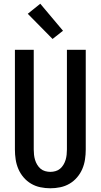

<svg xmlns="http://www.w3.org/2000/svg" viewBox="-20 -1002 540 1030"><path d="M250 8Q223 8 196.5 2.5Q170 -3 147 -16.5Q124 -30 106.5 -50.5Q89 -71 78.5 -95.5Q68 -120 64 -146.5Q60 -173 60 -200V-735H161V-200Q161 -186 162.5 -172Q164 -158 168 -144.5Q172 -131 179.5 -118.5Q187 -106 197.5 -97Q208 -88 222 -84Q236 -80 250 -80Q264 -80 278 -84Q292 -88 302.5 -97Q313 -106 320.5 -118.5Q328 -131 332 -144.5Q336 -158 337.5 -172Q339 -186 339 -200V-735H440V-200Q440 -173 436 -146.5Q432 -120 421.5 -95.5Q411 -71 393.5 -50.5Q376 -30 353 -16.5Q330 -3 303.5 2.5Q277 8 250 8ZM262 -793 129 -928 196 -982 318 -837Z"/></svg>

Font: Iosevka Curly Semibold
Style: Regular
Weight: 600
Monospace: yes
Designer: Belleve Invis
Foundry: Belleve Invis
Version: Version 22.1.2; ttfautohint (v1.8.4)